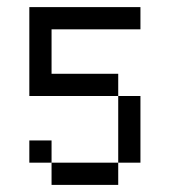

<svg xmlns="http://www.w3.org/2000/svg" viewBox="-20 -520 478 540"><path d="M62.5 -500V-250H312.5V-312.5H125V-437.5H375V-500ZM312.5 -250V-62.5H375V-250ZM312.5 -62.5H125V0H312.5ZM125 -62.5V-125H62.5V-62.5Z"/></svg>

Font: Medodica
Style: Regular
Weight: 400
Version: Version 001.000